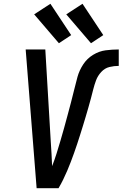

<svg xmlns="http://www.w3.org/2000/svg" viewBox="-20 -997 649 1017"><path d="M174 0H290Q303 -22 314.5 -45.5Q326 -69 336 -92.5Q346 -116 355 -139.5Q364 -163 372.5 -187Q381 -211 389 -235Q397 -259 404.5 -283Q412 -307 419.5 -331Q427 -355 434 -379Q441 -403 448 -427Q455 -451 461.5 -475.5Q468 -500 474 -524Q480 -548 489 -572Q498 -596 516.5 -616Q535 -636 559.5 -642Q584 -648 609 -648V-735Q574 -735 539.5 -730.5Q505 -726 473 -706.5Q441 -687 420.5 -655.5Q400 -624 390.5 -590Q381 -556 373 -522Q365 -488 356 -454.5Q347 -421 338 -387Q329 -353 319.5 -319Q310 -285 300 -251Q290 -217 279.5 -183.5Q269 -150 256 -117Q255 -149 253 -181Q251 -213 249 -245L220 -735H116ZM462 -768 527 -811 417 -977 331 -921ZM292 -768 357 -811 247 -977 161 -921Z"/></svg>

Font: Iosevka Sparkle Medium Oblique
Style: Regular
Weight: 500
Italic angle: -9°
Designer: Belleve Invis
Foundry: Belleve Invis
Version: Version 4.5.0; ttfautohint (v1.8.3)